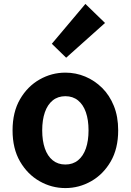

<svg xmlns="http://www.w3.org/2000/svg" viewBox="-20 -944 666 978"><path d="M313 14Q243 14 181.5 -21Q120 -56 82 -121.5Q44 -187 44 -280Q44 -373 82 -438.5Q120 -504 181.5 -539Q243 -574 313 -574Q366 -574 414 -554Q462 -534 500 -496.5Q538 -459 560 -404.5Q582 -350 582 -280Q582 -187 544 -121.5Q506 -56 444.5 -21Q383 14 313 14ZM313 -106Q351 -106 377.5 -127.5Q404 -149 417.5 -188Q431 -227 431 -280Q431 -333 417.5 -372Q404 -411 377.5 -432.5Q351 -454 313 -454Q275 -454 248.5 -432.5Q222 -411 208.5 -372Q195 -333 195 -280Q195 -227 208.5 -188Q222 -149 248.5 -127.5Q275 -106 313 -106ZM317 -650 244 -721 415 -924 515 -827Z"/></svg>

Font: Noto Sans HK Thin
Style: Bold
Weight: 700
Version: Version 2.004-H2;hotconv 1.0.118;makeotfexe 2.5.65603